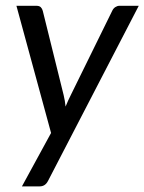

<svg xmlns="http://www.w3.org/2000/svg" viewBox="-20 -498 511 679"><path d="M38.1 0ZM149.9 141.6Q140.1 161.1 120.6 161.1H57.6L160.6 -27.8L38.1 -477.5H108.9Q119.1 -477.5 124.3 -472.4Q129.4 -467.3 131.3 -459.5L205.1 -161.6Q207.5 -151.9 209.2 -141.6Q210.9 -131.3 211.9 -121.1Q216.3 -131.8 220.9 -142.1Q225.6 -152.3 230.5 -162.1L377.4 -460.9Q381.3 -468.8 388.2 -473.1Q395 -477.5 402.3 -477.5H470.7Z"/></svg>

Font: Carlito
Style: Italic
Weight: 400
Italic angle: -7°
Designer: Lukasz Dziedzic
Foundry: tyPoland Lukasz Dziedzic
Version: Version 1.104